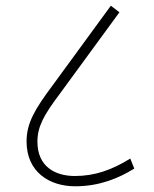

<svg xmlns="http://www.w3.org/2000/svg" viewBox="-20 -652 540 672"><path d="M243 0C328 0 395 -28 450 -62L436 -97C371 -57 312 -36 242 -36C174 -36 111 -68 111 -156C111 -209 133 -249 191 -326L398 -609L368 -632L164 -353C102 -270 73 -221 73 -157C73 -49 154 0 243 0Z"/></svg>

Font: Noto Sans SemiCondensed ExtraLight
Style: Italic
Weight: 200
Width: 4
Italic angle: -12°
Designer: Monotype Design Team
Foundry: Monotype Imaging Inc.
Version: Version 2.013